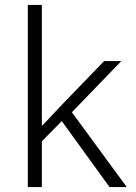

<svg xmlns="http://www.w3.org/2000/svg" viewBox="-20 -760 553 780"><path d="M93 -740H150V-251H153L233 -336L403 -512H473L272 -304L495 0H425L231 -268L150 -186V0H93Z"/></svg>

Font: IBM Plex Thai Light
Style: Regular
Weight: 300
Designer: Mike Abbink, Paul van der Laan, Pieter van Rosmalen, Ben Mitchell, Mark Frömberg
Foundry: Bold Monday
Version: Version 1.0